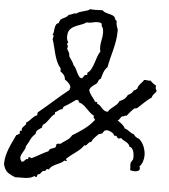

<svg xmlns="http://www.w3.org/2000/svg" viewBox="-177 -1019 1273 1449"><g transform="rotate(5 459.5 -294.5)"><path d="M1000 -379.9Q997.1 -372.1 992.2 -366.7Q987.3 -361.3 981.9 -355.5Q976.6 -349.6 972.7 -343.3Q968.8 -336.9 967.8 -328.1Q938.5 -308.6 913.6 -284.2Q888.7 -259.8 863.3 -237.3H861.3Q859.4 -237.3 856.9 -235.8Q854.5 -234.4 851.6 -233.4L848.6 -237.3Q832 -223.6 817.4 -207Q802.7 -190.4 790 -173.8H784.2Q776.4 -173.8 771 -169.4Q765.6 -165 757.8 -167Q748 -160.2 742.7 -149.4Q737.3 -138.7 726.6 -131.8Q744.1 -121.1 760.3 -107.9Q776.4 -94.7 786.1 -76.2Q795.9 -74.2 804.7 -68.8Q813.5 -63.5 821.3 -57.6Q829.1 -51.8 837.4 -46.9Q845.7 -42 856.4 -40Q870.1 -16.6 898.4 -8.8Q923.8 11.7 937.5 45.9Q951.2 80.1 951.2 113.3Q951.2 136.7 943.4 159.7Q935.5 182.6 918.9 201.2Q924.8 204.1 924.8 209Q924.8 213.9 923.8 217.3Q922.9 220.7 922.9 225.6Q909.2 238.3 886.7 238.3Q878.9 238.3 870.1 236.8Q861.3 235.4 852.5 233.4V223.6Q852.5 214.8 851.6 206.1Q850.6 197.3 850.6 189.5Q850.6 176.8 853.5 171.9Q856.4 167 859.9 163.1Q863.3 159.2 866.2 152.8Q869.1 146.5 869.1 130.9Q869.1 123 867.7 110.4Q866.2 97.7 861.8 85.9Q857.4 74.2 850.1 65.9Q842.8 57.6 832 57.6Q829.1 44.9 821.3 37.1Q813.5 29.3 803.2 23.4Q793 17.6 782.7 12.2Q772.5 6.8 764.6 -2Q759.8 -2 756.8 0Q753.9 2 749 2H744.1Q741.2 2.9 738.8 0Q736.3 -2.9 733.4 -5.9L728.5 -12.7Q726.6 -16.6 723.6 -16.6Q721.7 -16.6 719.2 -15.6Q716.8 -14.6 714.8 -14.6Q710.9 -14.6 708 -21Q705.1 -27.3 702.1 -30.3Q693.4 -38.1 678.7 -44.9Q664.1 -51.8 652.3 -51.8Q638.7 -51.8 630.9 -43Q623 -34.2 618.2 -23.4H615.2Q609.4 -24.4 605.5 -20.5Q601.6 -16.6 593.8 -18.6Q579.1 -3.9 564.5 11.2Q549.8 26.4 541 46.9Q532.2 46.9 526.9 51.3Q521.5 55.7 517.1 61.5Q512.7 67.4 508.3 72.3Q503.9 77.1 498 77.1Q494.1 77.1 492.2 75.2Q480.5 93.8 464.4 108.4Q448.2 123 430.7 135.7L395.5 162.1Q377.9 175.8 362.3 191.4Q363.3 196.3 366.7 196.8Q370.1 197.3 370.1 202.1L369.1 205.1Q367.2 207 365.2 207Q363.3 207 361.3 205.6Q359.4 204.1 355.5 204.1Q353.5 204.1 352.5 204.1L351.6 205.1Q339.8 216.8 323.7 224.6Q307.6 232.4 291.5 239.7Q275.4 247.1 261.7 256.8Q248 266.6 240.2 282.2Q235.4 279.3 231.4 279.3Q221.7 279.3 218.8 287.6Q215.8 295.9 209 295.9Q207 295.9 204.6 295.4Q202.1 294.9 200.2 294.9Q199.2 295.9 198.2 295.9Q193.4 298.8 189.5 304.2Q185.5 309.6 181.6 314.5Q177.7 319.3 173.3 322.3Q168.9 325.2 163.1 324.2Q158.2 328.1 156.7 335.4Q155.3 342.8 152.3 347.7Q146.5 346.7 143.6 343.8Q140.6 340.8 134.8 340.8Q121.1 351.6 103.5 355.5Q85.9 359.4 67.4 360.4Q48.8 361.3 29.8 360.8Q10.7 360.4 -4.9 362.3Q-34.2 352.5 -58.1 336.9Q-82 321.3 -92.8 292Q-94.7 288.1 -97.2 279.8Q-99.6 271.5 -99.6 267.6Q-99.6 237.3 -92.8 208.5Q-85.9 179.7 -75.2 151.9Q-64.5 124 -51.3 97.2Q-38.1 70.3 -26.4 43.9Q-17.6 43.9 -14.2 38.1Q-10.7 32.2 -2 33.2V8.8H11.7Q11.7 6.8 11.2 4.9Q10.7 2.9 10.7 1Q10.7 -10.7 16.1 -17.6Q21.5 -24.4 27.3 -29.8Q33.2 -35.2 37.6 -41Q42 -46.9 40 -57.6Q51.8 -63.5 60.5 -71.8Q69.3 -80.1 77.6 -89.4Q85.9 -98.6 95.2 -106.4Q104.5 -114.3 117.2 -118.2Q119.1 -122.1 118.7 -124.5Q118.2 -127 118.2 -131.8Q118.2 -136.7 121.1 -141.6Q177.7 -188.5 231.9 -236.3Q286.1 -284.2 344.7 -331.1V-334Q343.8 -338.9 346.2 -342.3Q348.6 -345.7 348.6 -350.6Q348.6 -357.4 343.8 -365.7Q338.9 -374 331.5 -381.8Q324.2 -389.6 316.4 -396Q308.6 -402.3 302.7 -405.3Q300.8 -426.8 290.5 -439.9Q280.3 -453.1 263.7 -463.9V-485.4Q245.1 -506.8 233.4 -533.7Q221.7 -560.5 213.9 -589.4Q206.1 -618.2 199.2 -647Q192.4 -675.8 183.6 -702.1Q184.6 -708 186.5 -713.4Q188.5 -718.8 188.5 -724.6Q188.5 -734.4 179.7 -734.4Q186.5 -743.2 188 -756.8Q189.5 -770.5 191.4 -784.7Q193.4 -798.8 198.7 -810.5Q204.1 -822.3 218.8 -825.2Q218.8 -834 223.6 -839.4Q228.5 -844.7 228.5 -852.5Q244.1 -863.3 261.2 -871.1Q278.3 -878.9 289.1 -894.5Q296.9 -895.5 303.2 -897.9Q309.6 -900.4 315.9 -903.3Q322.3 -906.2 329.1 -908.2Q335.9 -910.2 344.7 -909.2Q355.5 -918 369.6 -922.9Q383.8 -927.7 397.5 -931.2Q411.1 -934.6 424.3 -939Q437.5 -943.4 446.3 -951.2Q455.1 -950.2 463.9 -949.7Q472.7 -949.2 481.4 -949.2Q496.1 -949.2 511.2 -950.2Q526.4 -951.2 541 -951.2Q548.8 -941.4 560.1 -937Q571.3 -932.6 583.5 -929.7Q595.7 -926.8 607.9 -923.3Q620.1 -919.9 628.9 -913.1Q637.7 -906.2 640.1 -895.5Q642.6 -884.8 653.3 -880.9V-875Q653.3 -858.4 657.2 -844.2Q661.1 -830.1 667 -815.4V-802.7Q667 -765.6 661.1 -731Q655.3 -696.3 647 -663.1Q638.7 -629.9 629.9 -596.2Q621.1 -562.5 615.2 -527.3Q596.7 -509.8 587.4 -484.9Q578.1 -460 572.3 -435.5Q558.6 -429.7 554.7 -416.5Q550.8 -403.3 541 -393.6Q539.1 -391.6 535.6 -389.6Q532.2 -387.7 529.3 -385.7Q517.6 -377.9 507.3 -368.2Q497.1 -358.4 492.2 -344.7Q495.1 -331.1 501.5 -319.8Q507.8 -308.6 515.1 -298.8Q522.5 -289.1 530.3 -279.3Q538.1 -269.5 543.9 -257.8H557.6Q560.5 -254.9 561 -251Q561.5 -247.1 561.5 -244.1Q575.2 -241.2 583.5 -232.4Q591.8 -223.6 600.1 -214.4Q608.4 -205.1 618.7 -198.2Q628.9 -191.4 646.5 -191.4Q653.3 -205.1 664.6 -214.8Q675.8 -224.6 688 -233.9Q700.2 -243.2 710.4 -253.4Q720.7 -263.7 726.6 -279.3Q746.1 -286.1 761.7 -298.8Q777.3 -311.5 786.1 -331.1Q799.8 -336.9 811 -346.2Q822.3 -355.5 828.1 -370.1Q837.9 -370.1 841.3 -375Q844.7 -379.9 852.5 -383.8Q854.5 -396.5 859.9 -405.3Q865.2 -414.1 871.6 -421.4Q877.9 -428.7 885.3 -436.5Q892.6 -444.3 898.4 -454.1Q901.4 -454.1 904.3 -454.6Q907.2 -455.1 909.2 -455.1Q917 -455.1 922.9 -453.6Q928.7 -452.1 936.5 -452.1Q941.4 -452.1 947.3 -454.1Q957 -443.4 968.3 -434.6Q979.5 -425.8 993.2 -418.9Q990.2 -413.1 990.2 -406.2Q990.2 -398.4 993.7 -392.1Q997.1 -385.7 1000 -379.9ZM554.7 -121.1Q553.7 -128.9 548.3 -132.8Q543 -136.7 543 -144.5Q543 -147.5 543.5 -149.4Q543.9 -151.4 543.9 -153.3Q526.4 -161.1 512.7 -174.3Q499 -187.5 485.8 -201.2Q472.7 -214.8 457.5 -226.6Q442.4 -238.3 421.9 -244.1V-247.1Q421.9 -255.9 415.5 -258.3Q409.2 -260.7 401.4 -260.7Q386.7 -250 372.6 -240.2Q358.4 -230.5 342.8 -219.7Q335.9 -214.8 327.6 -210.9Q319.3 -207 313.5 -202.1Q309.6 -199.2 307.1 -191.9Q304.7 -184.6 302.7 -180.7Q285.2 -178.7 274.9 -168.9Q264.6 -159.2 250 -153.3V-138.7Q236.3 -130.9 227.1 -118.7Q217.8 -106.4 209 -94.2Q200.2 -82 190.4 -70.3Q180.7 -58.6 166 -50.8Q166 -43.9 163.6 -41Q161.1 -38.1 163.1 -30.3Q146.5 -19.5 132.8 -9.3Q119.1 1 117.2 23.4Q94.7 42 82 68.8Q69.3 95.7 53.7 121.1Q52.7 133.8 47.4 145Q42 156.2 35.6 166.5Q29.3 176.8 23.9 187.5Q18.6 198.2 18.6 210Q18.6 217.8 22 225.6Q25.4 233.4 30.3 240.2H33.2Q40 240.2 44.9 236.8Q49.8 233.4 53.7 229Q57.6 224.6 61.5 220.7Q65.4 216.8 71.3 216.8Q76.2 216.8 79.1 218.8L78.1 212.9Q78.1 209 79.6 205.1Q81.1 201.2 85.9 201.2Q92.8 201.2 94.7 203.6Q96.7 206.1 102.5 208Q133.8 193.4 163.6 175.8Q193.4 158.2 225.6 144.5Q229.5 133.8 235.4 128.9Q241.2 124 248.5 121.6Q255.9 119.1 262.7 117.2Q269.5 115.2 275.4 110.4Q280.3 105.5 280.3 97.2Q280.3 88.9 282.2 85.9Q287.1 84 291.5 82Q295.9 80.1 300.8 80.1Q303.7 80.1 309.6 82Q331.1 64.5 355.5 49.3Q379.9 34.2 393.6 8.8Q417 -5.9 438.5 -19.5Q460 -33.2 480 -48.3Q500 -63.5 518.6 -81.1Q537.1 -98.6 554.7 -121.1ZM558.6 -781.2Q558.6 -795.9 555.2 -810.5Q551.8 -825.2 541 -835.9Q544.9 -835.9 544.9 -839.8Q544.9 -842.8 542.5 -845.2Q540 -847.7 541 -852.5Q527.3 -858.4 512.7 -858.4Q492.2 -858.4 471.2 -852.5Q450.2 -846.7 428.7 -849.6Q409.2 -835.9 385.3 -828.1Q361.3 -820.3 340.3 -810.1Q319.3 -799.8 305.2 -782.7Q291 -765.6 291 -733.4V-722.7Q291 -717.8 292 -712.9Q294.9 -708 296.4 -700.7Q297.9 -693.4 302.7 -688.5Q300.8 -682.6 297.9 -679.7Q294.9 -676.8 295.9 -670.9Q302.7 -665 302.7 -655.3Q302.7 -648.4 298.8 -638.7Q306.6 -624 313.5 -613.3Q320.3 -602.5 320.3 -583Q330.1 -566.4 341.3 -551.3Q352.5 -536.1 359.4 -516.6Q370.1 -508.8 377 -494.1Q383.8 -479.5 391.1 -464.8Q398.4 -450.2 406.7 -438.5Q415 -426.8 428.7 -425.8Q434.6 -429.7 437.5 -435.1Q440.4 -440.4 443.8 -445.3Q447.3 -450.2 452.1 -452.6Q457 -455.1 466.8 -454.1V-470.7Q485.4 -483.4 496.1 -504.9Q506.8 -526.4 514.6 -549.8Q522.5 -573.2 530.3 -597.2Q538.1 -621.1 550.8 -638.7Q545.9 -656.2 545.9 -670.9Q545.9 -699.2 552.2 -726.1Q558.6 -752.9 558.6 -781.2Z"/></g></svg>

Font: RockSalt
Style: Regular
Weight: 400
Designer: Squid
Foundry: Font Diner, Inc DBA Sideshow
Version: Version 1.000